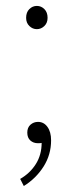

<svg xmlns="http://www.w3.org/2000/svg" viewBox="-20 -476 248 646"><path d="M67.9 -416Q67.9 -434.6 78.6 -445.3Q89.4 -456.1 104 -456.1Q118.7 -456.1 129.4 -445.3Q140.1 -434.6 140.1 -416Q140.1 -398.9 129.2 -388.4Q118.2 -377.9 104 -377.9Q89.8 -377.9 78.9 -388.4Q67.9 -398.9 67.9 -416ZM60.1 149.9 47.9 126Q81.1 106.9 100.6 75.9Q120.1 44.9 120.1 4.9Q116.2 5.9 107.9 5.9Q92.3 5.9 82 -3.4Q71.8 -12.7 71.8 -29.8Q71.8 -46.9 82.5 -56.4Q93.3 -65.9 107.9 -65.9Q127.4 -65.9 139.6 -49.1Q151.9 -32.2 151.9 -3.9Q151.9 44.4 126.7 84.2Q101.6 124 60.1 149.9Z"/></svg>

Font: Source Sans 3 ExtraLight
Style: Regular
Weight: 200
Designer: Paul D. Hunt
Foundry: Adobe
Version: Version 3.052;hotconv 1.1.0;makeotfexe 2.6.0